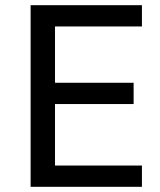

<svg xmlns="http://www.w3.org/2000/svg" viewBox="-20 -720 615 740"><path d="M98 -700H527V-618H192V-401H495V-319H192V-82H527V0H98Z"/></svg>

Font: Golos UI VF
Style: Regular
Weight: 400
Designer: A.Korolkova, Vitaly Kuzmin
Foundry: ParaType Ltd
Version: Version 2.000